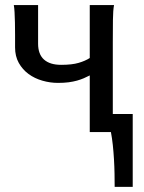

<svg xmlns="http://www.w3.org/2000/svg" viewBox="-20 -518 565 753"><path d="M427.2 -498Q423.3 -477.5 422.9 -439.7Q422.4 -401.9 422.4 -351.6V-70.8H500.5V214.8H429.7Q429.7 191.4 429.2 163.6Q428.7 135.7 427 106.9Q425.3 78.1 422.4 50.5Q419.4 22.9 415 0H332V-222.2Q320.8 -216.3 308.8 -211.2Q296.9 -206.1 282.2 -201.9Q267.6 -197.8 249.3 -195.3Q231 -192.9 207.5 -192.9Q176.3 -192.9 146 -201.7Q115.7 -210.4 92 -227.8Q68.4 -245.1 53.7 -271.2Q39.1 -297.4 39.1 -332V-382.3Q39.1 -407.7 38.6 -429.9Q38.1 -452.1 37.1 -470Q36.1 -487.8 34.2 -498H129.4V-346.7Q129.4 -305.2 152.6 -284.4Q175.8 -263.7 219.7 -263.7Q262.2 -263.7 288.6 -271.5Q314.9 -279.3 332 -290.5V-498Z"/></svg>

Font: Andika
Style: Regular
Weight: 400
Designer: Victor Gaultney, Annie Olsen, Julie Remington, Don Collingsworth, Eric Hays
Foundry: SIL International
Version: Version 1.001